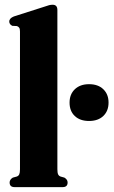

<svg xmlns="http://www.w3.org/2000/svg" viewBox="-20 -768 466 788"><path d="M215.5 -727V-73.5Q215.5 -59 218.5 -52.5Q221.5 -46 228.5 -43.5L244.5 -39Q257.5 -31 257.5 -19Q257.5 0 237 0H40Q19.5 0 19.5 -19Q19.5 -31 32.5 -39L49 -43.5Q56 -46 59 -52.5Q62 -59 62 -73V-638.5Q62 -649.5 59 -654Q56 -658.5 49.5 -661L30.5 -662Q18 -668 18 -679.5Q18 -693 37 -700.5L160.5 -740Q174.5 -745 181.8 -746.8Q189 -748.5 196 -748.5Q215.5 -748.5 215.5 -727ZM345.5 -271.5Q308.5 -271.5 287 -291.8Q265.5 -312 265.5 -347Q265.5 -381 287.2 -401.8Q309 -422.5 345.5 -422.5Q382.5 -422.5 404 -401.8Q425.5 -381 425.5 -347Q425.5 -312.5 404 -292Q382.5 -271.5 345.5 -271.5Z"/></svg>

Font: Fraunces 144pt S050
Style: Bold
Weight: 700
Version: Version 1.000; ttfautohint (v1.8.3)